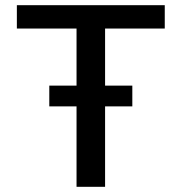

<svg xmlns="http://www.w3.org/2000/svg" viewBox="-20 -720 700 740"><path d="M275 0H385V-310H490V-390H385V-610H615V-700H45V-610H275V-390H170V-310H275Z"/></svg>

Font: Uncut Plan8
Style: Regular
Weight: 400
Designer: Kasper Nordkvist
Foundry: UNCUT.wtf
Version: Version 1.002;Glyphs 3.1.2 (3151)